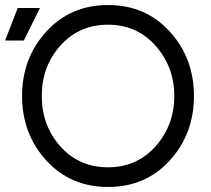

<svg xmlns="http://www.w3.org/2000/svg" viewBox="-39 -732 840 764"><path d="M-18.7 -570.7H55.7L120 -700.2H31.5ZM390.8 -712Q242.2 -712 145.3 -606.5Q48.8 -500.7 48.8 -350Q48.8 -199.3 145.3 -93.3Q242 12 390.8 12Q539.5 12 635.3 -92.2Q732.8 -198.3 732.8 -350Q732.8 -501.2 635.7 -607.2Q539.8 -712 390.8 -712ZM390.8 -633.7Q504.8 -633.7 579.3 -550.8Q654.5 -466.5 654.5 -350Q654.5 -233.3 579.3 -149Q504.8 -66.3 390.8 -66.3Q276 -66.3 201.5 -149Q127.2 -232.5 127.2 -350Q127.2 -468.2 201.5 -550.8Q276 -633.7 390.8 -633.7Z"/></svg>

Font: Unageo Variable
Style: Regular
Weight: 300
Designer: Richard Sepsi
Foundry: Richard Sepsi
Version: Version 2.200